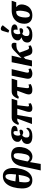

<svg xmlns="http://www.w3.org/2000/svg" viewBox="1968 -2832 1095 5072"><g transform="rotate(-90 2516.0 -296.5)"><path d="M290 10Q201 10 149.5 -37Q98 -84 81.5 -171Q65 -258 82 -379Q99 -500 140 -587Q181 -674 245.5 -721.5Q310 -769 400 -769Q485 -769 536.5 -721.5Q588 -674 605.5 -586.5Q623 -499 606 -378Q589 -258 547 -171Q505 -84 440 -37Q375 10 290 10ZM443 -421Q461 -565 449.5 -633Q438 -701 390 -701Q343 -701 312 -635Q281 -569 260 -438ZM300 -57Q349 -57 380 -129Q411 -201 433 -352L246 -334Q227 -196 239 -126.5Q251 -57 300 -57Z M658 -275Q674 -351 709 -413Q744 -475 803.5 -512.5Q863 -550 952 -550Q1070 -550 1126.5 -480.5Q1183 -411 1164 -273Q1151 -180 1113.5 -116.5Q1076 -53 1024 -20.5Q972 12 915 12Q870 12 831 -5Q792 -22 772 -56H770L721 231H549L620 -93ZM876 -62Q924 -62 952.5 -110Q981 -158 998 -277Q1012 -381 1000 -432Q988 -483 938 -483Q906 -483 885.5 -463Q865 -443 852.5 -408Q840 -373 831 -328L786 -118Q799 -96 825.5 -79Q852 -62 876 -62Z M1450 10Q1338 10 1288.5 -32.5Q1239 -75 1250 -146Q1259 -203 1296 -233.5Q1333 -264 1382 -276L1383 -281Q1343 -294 1320.5 -323.5Q1298 -353 1305 -400Q1316 -469 1383 -509Q1450 -549 1557 -549Q1625 -549 1663.5 -534.5Q1702 -520 1716 -497.5Q1730 -475 1727 -451Q1722 -422 1692.5 -402Q1663 -382 1585 -378Q1594 -434 1586 -461Q1578 -488 1546 -488Q1515 -488 1496 -464.5Q1477 -441 1471 -402Q1465 -366 1471 -341.5Q1477 -317 1489 -306Q1518 -316 1552 -323Q1586 -330 1613 -330Q1630 -314 1626 -286Q1622 -263 1603.5 -247.5Q1585 -232 1557 -232Q1535 -232 1516 -240Q1497 -248 1480 -257Q1461 -248 1443.5 -225.5Q1426 -203 1420 -167Q1413 -119 1432.5 -92.5Q1452 -66 1505 -66Q1542 -66 1572 -79Q1602 -92 1623 -112Q1644 -132 1655 -150Q1665 -145 1671 -132.5Q1677 -120 1675 -103Q1670 -76 1646 -50Q1622 -24 1574 -7Q1526 10 1450 10Z M1775 0 1920 -388H1887Q1862 -388 1844 -379.5Q1826 -371 1800 -344L1750 -361Q1779 -435 1811 -473Q1843 -511 1877.5 -523.5Q1912 -536 1948 -536H2443L2398 -388H2273L2243 -143Q2238 -110 2242.5 -94Q2247 -78 2267 -78Q2285 -78 2312 -94L2326 -31Q2287 -8 2254 1Q2221 10 2194 10Q2125 10 2104.5 -29Q2084 -68 2109 -152L2181 -388H2014L1947 0Z M2678 10Q2588 10 2566 -39Q2544 -88 2577 -176L2656 -390H2580Q2556 -390 2537.5 -382Q2519 -374 2492 -346L2442 -362Q2472 -438 2504 -475Q2536 -512 2570 -524Q2604 -536 2640 -536H2975L2930 -390H2756L2726 -164Q2720 -120 2725 -99Q2730 -78 2761 -78Q2777 -78 2790 -82.5Q2803 -87 2817 -94L2830 -31Q2809 -18 2769.5 -4Q2730 10 2678 10Z M3107 10Q3033 10 2996 -30Q2959 -70 2977 -160L3053 -536H3226L3138 -164Q3128 -120 3135 -99Q3142 -78 3174 -78Q3189 -78 3202 -82.5Q3215 -87 3229 -94L3243 -31Q3222 -18 3185 -4Q3148 10 3107 10Z M3298 0 3408 -536H3581L3519 -275L3613 -371Q3676 -435 3715 -471.5Q3754 -508 3784 -523.5Q3814 -539 3850 -539Q3900 -539 3914.5 -506Q3929 -473 3916 -413Q3868 -413 3834 -411Q3800 -409 3772.5 -401Q3745 -393 3719.5 -376.5Q3694 -360 3663 -331L3661 -329L3732 -134Q3742 -108 3753 -93Q3764 -78 3789 -78Q3813 -78 3839 -94L3853 -31Q3831 -18 3794 -4Q3757 10 3713 10Q3672 10 3647.5 -2Q3623 -14 3607.5 -40.5Q3592 -67 3579 -111L3545 -220L3494 -173L3453 0Z M4130 10Q4018 10 3968.5 -32.5Q3919 -75 3930 -146Q3939 -203 3976 -233.5Q4013 -264 4062 -276L4063 -281Q4023 -294 4000.5 -323.5Q3978 -353 3985 -400Q3996 -469 4063 -509Q4130 -549 4237 -549Q4305 -549 4343.5 -534.5Q4382 -520 4396 -497.5Q4410 -475 4407 -451Q4402 -422 4372.5 -402Q4343 -382 4265 -378Q4274 -434 4266 -461Q4258 -488 4226 -488Q4195 -488 4176 -464.5Q4157 -441 4151 -402Q4145 -366 4151 -341.5Q4157 -317 4169 -306Q4198 -316 4232 -323Q4266 -330 4293 -330Q4310 -314 4306 -286Q4302 -263 4283.5 -247.5Q4265 -232 4237 -232Q4215 -232 4196 -240Q4177 -248 4160 -257Q4141 -248 4123.5 -225.5Q4106 -203 4100 -167Q4093 -119 4112.5 -92.5Q4132 -66 4185 -66Q4222 -66 4252 -79Q4282 -92 4303 -112Q4324 -132 4335 -150Q4345 -145 4351 -132.5Q4357 -120 4355 -103Q4350 -76 4326 -50Q4302 -24 4254 -7Q4206 10 4130 10ZM4249 -601 4190 -622 4234 -773Q4245 -811 4271 -820Q4297 -829 4327.5 -816.5Q4358 -804 4381 -778L4380 -766Z M4642 10Q4524 10 4467.5 -60Q4411 -130 4428 -253Q4441 -347 4490 -410Q4539 -473 4614 -504.5Q4689 -536 4781 -536H5032L4991 -416H4864Q4885 -399 4903 -376Q4921 -353 4929.5 -318.5Q4938 -284 4931 -231Q4921 -165 4886.5 -110Q4852 -55 4791 -22.5Q4730 10 4642 10ZM4651 -55Q4737 -55 4763 -239Q4773 -314 4767.5 -353Q4762 -392 4756 -416H4735Q4680 -416 4644 -376.5Q4608 -337 4594 -240Q4582 -154 4596.5 -104.5Q4611 -55 4651 -55Z"/></g></svg>

Font: Noto Serif SemiCondensed ExtraBold
Style: Italic
Weight: 800
Width: 4
Italic angle: -12°
Designer: Monotype Design Team
Foundry: Monotype Imaging Inc.
Version: Version 2.014; ttfautohint (v1.8.4.7-5d5b)